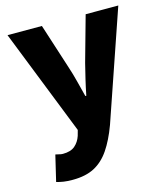

<svg xmlns="http://www.w3.org/2000/svg" viewBox="-116 -658 836 966"><g transform="rotate(-15 302.0 -175.0)"><path d="M143 219Q115 219 96 216Q77 213 59 208L91 73Q99 74 109 77Q119 80 129 80Q170 80 192 61Q214 42 224 12L232 -17L14 -569H193L269 -333Q282 -294 292 -254Q302 -214 313 -172H318Q326 -213 335.5 -253Q345 -293 355 -333L421 -569H591L395 1Q368 74 335 122.5Q302 171 256.5 195Q211 219 143 219Z"/></g></svg>

Font: Noto Sans SC Black
Style: Regular
Weight: 900
Designer: Ryoko NISHIZUKA  (kana, bopomofo & ideographs); Paul D. Hunt (Latin, Greek & Cyrillic); Sandoll Communications , Soo-you
Foundry: Adobe
Version: Version 2.004-H2;hotconv 1.0.118;makeotfexe 2.5.65603